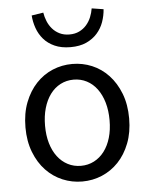

<svg xmlns="http://www.w3.org/2000/svg" viewBox="-53 -774 648 830"><g transform="rotate(-5 271.0 -359.0)"><path d="M271 12Q226 12 185.5 -5Q145 -22 114 -54.5Q83 -87 64.5 -134.5Q46 -182 46 -242Q46 -303 64.5 -350.5Q83 -398 114 -431Q145 -464 185.5 -481Q226 -498 271 -498Q316 -498 356.5 -481Q397 -464 428 -431Q459 -398 477.5 -350.5Q496 -303 496 -242Q496 -182 477.5 -134.5Q459 -87 428 -54.5Q397 -22 356.5 -5Q316 12 271 12ZM271 -56Q302 -56 328 -69.5Q354 -83 372.5 -107.5Q391 -132 401 -166Q411 -200 411 -242Q411 -284 401 -318.5Q391 -353 372.5 -378Q354 -403 328 -416.5Q302 -430 271 -430Q240 -430 214 -416.5Q188 -403 169.5 -378Q151 -353 141 -318.5Q131 -284 131 -242Q131 -200 141 -166Q151 -132 169.5 -107.5Q188 -83 214 -69.5Q240 -56 271 -56ZM271 -571Q231 -571 202 -584Q173 -597 154.5 -618.5Q136 -640 126.5 -667Q117 -694 115 -722L166 -730Q169 -711 176.5 -692.5Q184 -674 197 -659Q210 -644 228.5 -635Q247 -626 271 -626Q295 -626 313.5 -635Q332 -644 345 -659Q358 -674 365.5 -692.5Q373 -711 376 -730L427 -722Q425 -694 415.5 -667Q406 -640 387 -618.5Q368 -597 339.5 -584Q311 -571 271 -571Z"/></g></svg>

Font: Pinyin1712
Style: Regular
Weight: 400
Version: Version 1